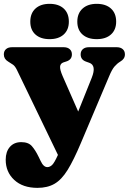

<svg xmlns="http://www.w3.org/2000/svg" viewBox="-20 -722 656 976"><path d="M391 5.5Q354.5 92 323.8 141.8Q293 191.5 257.2 212.2Q221.5 233 170.5 233Q96 233 52.5 192.8Q9 152.5 9 90Q9 49 30.2 24.8Q51.5 0.5 88 0.5Q124.5 0.5 142.2 21Q160 41.5 175.5 73.5L186.5 96Q201 127.5 220.5 127.5Q233.5 127.5 245 116.5Q256.5 105.5 274.5 65.5L66 -366.5Q56.5 -386 46 -393.2Q35.5 -400.5 21.5 -409Q-0.5 -422 -0.5 -445.5Q-0.5 -462.5 10.5 -472.2Q21.5 -482 41 -482H304Q323 -482 334.2 -472.2Q345.5 -462.5 345.5 -445.5Q345.5 -418.5 317 -409.5L303 -405Q287 -399.5 285.5 -384Q284 -368.5 298 -336L377.5 -155L446.5 -327Q471.5 -390 433.5 -403L418 -408.5Q390 -418 390 -445.5Q390 -462.5 401.2 -472.2Q412.5 -482 431.5 -482H573.5Q592.5 -482 603.8 -472.2Q615 -462.5 615 -445.5Q615 -422.5 591.5 -409Q575 -399 562 -383.8Q549 -368.5 535.5 -336ZM232 -523Q186.5 -523 160.2 -546.5Q134 -570 134 -612Q134 -654.5 160.2 -678.5Q186.5 -702.5 232 -702.5Q278 -702.5 304 -678.5Q330 -654.5 330 -612Q330 -570.5 304 -546.8Q278 -523 232 -523ZM471.5 -523Q426 -523 399.5 -546.5Q373 -570 373 -612Q373 -654 399.5 -678.2Q426 -702.5 471.5 -702.5Q518 -702.5 544.2 -678.5Q570.5 -654.5 570.5 -612Q570.5 -570.5 544.2 -546.8Q518 -523 471.5 -523Z"/></svg>

Font: Fraunces 9pt Soft Black
Style: Regular
Weight: 900
Version: Version 1.000;[b76b70a41]